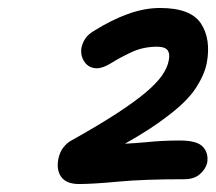

<svg xmlns="http://www.w3.org/2000/svg" viewBox="-20 -856 541 481"><path d="M178 -395Q147 -395 134 -412Q121 -429 126 -457Q130 -476 139 -487Q148 -498 157 -503Q225 -541 270.5 -570.5Q316 -600 344 -623.5Q372 -647 386 -667Q400 -687 403 -706Q406 -722 400 -730Q393 -739 374 -739Q339 -739 310 -725.5Q281 -712 259.5 -698.5Q238 -685 223 -685Q203 -685 192 -700.5Q181 -716 184 -736Q187 -750 194.5 -760.5Q202 -771 216 -779Q259 -806 300.5 -821Q342 -836 381 -836Q458 -836 483.5 -797Q509 -758 498 -698Q492 -668 470 -634.5Q448 -601 397 -563Q357 -532 293 -496Q316 -497 349 -500Q386 -504 431 -504Q474 -504 488.5 -488Q503 -472 499 -448Q495 -432 480.5 -419.5Q466 -407 442 -407Q340 -407 276.5 -401Q213 -395 178 -395Z"/></svg>

Font: Shantell Sans Light Medium
Style: Italic
Weight: 500
Italic angle: -11°
Version: Version 1.011;[c5ecc13dd]